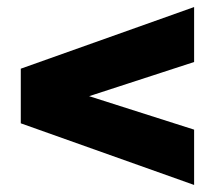

<svg xmlns="http://www.w3.org/2000/svg" viewBox="-20 -622 610 545"><path d="M531 -97 39 -272V-427L531 -602V-446L233 -349L531 -254Z"/></svg>

Font: MuseoModerno Thin Black
Style: Regular
Weight: 900
Version: Version 1.002